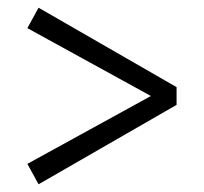

<svg xmlns="http://www.w3.org/2000/svg" viewBox="-20 -551 529 498"><path d="M438 -325V-279L80 -73L51 -126L386 -310V-294L51 -478L80 -531Z"/></svg>

Font: Lisu Bosa
Style: Regular
Weight: 400
Designer: David Morse, Annie Olsen, Victor Gaultney, Frank Grießhammer (Latin)
Foundry: SIL International
Version: Version 2.000